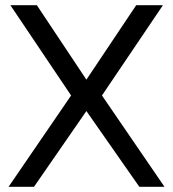

<svg xmlns="http://www.w3.org/2000/svg" viewBox="-20 -720 667 740"><path d="M13 0 254 -352 20 -700H122L313 -413L505 -700H608L373 -352L614 0H517L313 -292L111 0Z"/></svg>

Font: SUSE
Style: Regular
Weight: 400
Designer: Rene Bieder
Foundry: SUSE
Version: Version 1.000